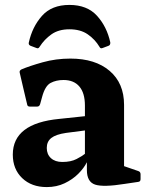

<svg xmlns="http://www.w3.org/2000/svg" viewBox="-20 -747 605 780"><path d="M262 -727Q334 -727 374 -683Q414 -639 428 -575Q429 -564 421 -561L397 -552Q388 -548 384 -557Q366 -587 336.5 -607.5Q307 -628 262 -628Q218 -628 189 -607.5Q160 -587 141 -557Q136 -548 128 -552L104 -561Q95 -565 97 -574Q111 -638 150.5 -682.5Q190 -727 262 -727ZM170 13Q108 13 70 -23.5Q32 -60 32 -119Q32 -246 221 -264L325 -275V-318Q325 -369 302.5 -395.5Q280 -422 238 -422Q208 -422 185.5 -410Q163 -398 151 -353L143 -324Q140 -314 131 -314H101Q91 -314 90 -324Q82 -357 74.5 -389.5Q67 -422 60 -452Q58 -460 67 -465Q100 -479 153.5 -494Q207 -509 266 -509Q367 -509 425.5 -459Q484 -409 484 -321V-72L542 -52Q551 -49 551 -39V-19Q551 -9 541 -8L487 0Q400 14 366.5 3Q333 -8 333 -56V-88Q321 -64 298 -41Q275 -18 242.5 -2.5Q210 13 170 13ZM233 -89Q268 -89 291 -101Q314 -113 325 -122V-217L248 -207Q207 -201 188.5 -186.5Q170 -172 170 -146Q170 -120 187 -104.5Q204 -89 233 -89Z"/></svg>

Font: Hahmlet
Style: Bold
Weight: 700
Designer: Minjoo Ham & Mark Frömberg
Foundry: hypertype
Version: Version 1.002; ttfautohint (v1.8.3)